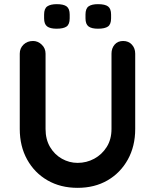

<svg xmlns="http://www.w3.org/2000/svg" viewBox="-20 -898 745 923"><path d="M572 -701Q598 -701 614 -683.5Q630 -666 630 -640V-278Q630 -195 594.5 -131Q559 -67 497 -31Q435 5 353 5Q271 5 208.5 -31Q146 -67 110.5 -131Q75 -195 75 -278V-640Q75 -666 93 -683.5Q111 -701 139 -701Q162 -701 180.5 -683.5Q199 -666 199 -640V-278Q199 -228 220.5 -191.5Q242 -155 277.5 -135Q313 -115 353 -115Q396 -115 433 -135Q470 -155 493 -191.5Q516 -228 516 -278V-640Q516 -666 531 -683.5Q546 -701 572 -701ZM451 -760Q420 -760 405.5 -771Q391 -782 391 -810V-828Q391 -857 406 -867.5Q421 -878 451 -878Q485 -878 499.5 -867Q514 -856 514 -828V-810Q514 -781 499 -770.5Q484 -760 451 -760ZM252 -760Q221 -760 206.5 -771Q192 -782 192 -810V-828Q192 -857 207.5 -867.5Q223 -878 253 -878Q286 -878 300.5 -867Q315 -856 315 -828V-810Q315 -781 300 -770.5Q285 -760 252 -760Z"/></svg>

Font: zvoove
Style: Bold
Weight: 700
Designer: Vernon Adams (Nunito) & Andrew Paglinawan (Quicksand)
Foundry: zvoove
Version: Version 3.006